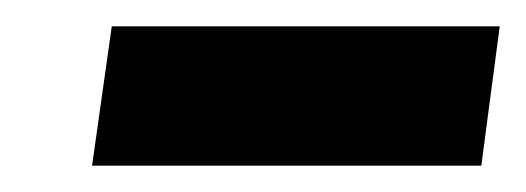

<svg xmlns="http://www.w3.org/2000/svg" viewBox="-20 -750 400 146"><path d="M360 -730 346 -624H50L65 -730Z"/></svg>

Font: Pathway Extreme SemiCondensed
Style: Bold Italic
Weight: 700
Width: 4
Italic angle: -8°
Version: Version 1.001;gftools[0.9.26]